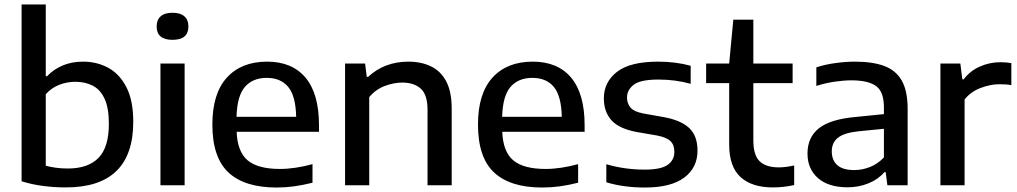

<svg xmlns="http://www.w3.org/2000/svg" viewBox="-20 -828 4546 858"><path d="M273 9.5Q223.5 9.5 172.8 3Q122 -3.5 76.5 -18V-808H184.5V-487.5H190.5Q218.5 -517.5 259.2 -535Q300 -552.5 351.5 -552.5Q413 -552.5 463.8 -525Q514.5 -497.5 545 -438.2Q575.5 -379 575.5 -283.5Q575.5 10 273 9.5ZM283 -75Q374 -75 420.2 -122.5Q466.5 -170 466.5 -274.5Q466.5 -346 447.2 -387Q428 -428 394.2 -445.2Q360.5 -462.5 317 -462.5Q280 -462.5 245.2 -449.2Q210.5 -436 184.5 -407V-87.5Q203.5 -82 229 -78.5Q254.5 -75 283 -75Z M697 0V-544H805V0ZM751 -650Q680 -650 680 -710Q680 -739 698 -755Q716 -771 751 -771Q786 -771 804 -755Q822 -739 822 -710Q822 -650 751 -650Z M1216 10Q1073 10 1001 -57.2Q929 -124.5 929 -271.5Q929 -410 993.8 -481.2Q1058.5 -552.5 1173.5 -552.5Q1285.5 -552.5 1345.5 -480.8Q1405.5 -409 1405.5 -268.5V-239H1037.5Q1041 -149.5 1087 -111.2Q1133 -73 1231 -73Q1264.5 -73 1301.2 -78.5Q1338 -84 1376.5 -94.5V-11.5Q1333 -0.5 1293.8 4.8Q1254.5 10 1216 10ZM1172 -480Q1109.5 -480 1074.5 -439.8Q1039.5 -399.5 1037 -306H1303.5Q1301.5 -399 1268 -439.5Q1234.5 -480 1172 -480Z M1522 0V-544H1611.5L1619 -484.5H1625Q1698 -552.5 1805.5 -552.5Q1862 -552.5 1905.8 -531.5Q1949.5 -510.5 1974 -464.5Q1998.5 -418.5 1998.5 -342.5V0H1890.5V-337.5Q1890.5 -405 1860.2 -432Q1830 -459 1777.5 -459Q1740.5 -459 1700 -444Q1659.5 -429 1630 -394V0Z M2403 10Q2260 10 2188 -57.2Q2116 -124.5 2116 -271.5Q2116 -410 2180.8 -481.2Q2245.5 -552.5 2360.5 -552.5Q2472.5 -552.5 2532.5 -480.8Q2592.5 -409 2592.5 -268.5V-239H2224.5Q2228 -149.5 2274 -111.2Q2320 -73 2418 -73Q2451.5 -73 2488.2 -78.5Q2525 -84 2563.5 -94.5V-11.5Q2520 -0.5 2480.8 4.8Q2441.5 10 2403 10ZM2359 -480Q2296.5 -480 2261.5 -439.8Q2226.5 -399.5 2224 -306H2490.5Q2488.5 -399 2455 -439.5Q2421.5 -480 2359 -480Z M2862 10Q2766 10 2689.5 -13.5V-94Q2733 -81.5 2775.5 -75.8Q2818 -70 2861.5 -70Q2933 -70 2963.2 -91Q2993.5 -112 2993.5 -149.5Q2993.5 -180.5 2976.5 -197.2Q2959.5 -214 2916 -222.5L2828.5 -237.5Q2747.5 -252 2713 -290Q2678.5 -328 2678.5 -388.5Q2678.5 -461 2737 -506.8Q2795.5 -552.5 2921.5 -552.5Q3000 -552.5 3066.5 -534V-453.5Q2997.5 -472.5 2923 -472.5Q2841.5 -472.5 2811.8 -449.2Q2782 -426 2782 -392.5Q2782 -365.5 2797.8 -347Q2813.5 -328.5 2857 -320.5L2944.5 -305Q3022.5 -291 3059.8 -256Q3097 -221 3097 -155Q3097 -78.5 3037.5 -34.2Q2978 10 2862 10Z M3433.5 9.5Q3340 9.5 3289.2 -36.8Q3238.5 -83 3238.5 -182.5V-456.5H3135.5V-544H3238.5L3257 -740H3346.5V-544H3522V-456.5H3346.5V-201Q3346.5 -134 3375 -107Q3403.5 -80 3460.5 -80Q3489 -80 3529 -88.5V-1Q3481 9.5 3433.5 9.5Z M3767.5 9Q3682 9 3635.2 -32.2Q3588.5 -73.5 3588.5 -142Q3588.5 -214.5 3639.8 -255Q3691 -295.5 3805.5 -305.5L3930 -318V-348Q3930 -418.5 3894.5 -443.8Q3859 -469 3785 -469Q3751.5 -469 3710 -463Q3668.5 -457 3628 -444V-527Q3667 -540 3713.5 -546.2Q3760 -552.5 3801 -552.5Q3880 -552.5 3932 -533Q3984 -513.5 4010 -467.5Q4036 -421.5 4036 -341.5V0H3945.5L3938 -58.5H3932Q3904 -26 3860.5 -8.5Q3817 9 3767.5 9ZM3697 -151.5Q3697 -112 3721.8 -90Q3746.5 -68 3797.5 -68Q3832.5 -68 3867.2 -81.5Q3902 -95 3930 -124.5V-252.5L3814 -241Q3751 -234 3724 -212Q3697 -190 3697 -151.5Z M4182.5 0V-544H4271.5L4280.5 -473.5H4286.5Q4314.5 -511 4358.5 -530.5Q4402.5 -550 4450.5 -550Q4476 -550 4499.5 -546V-447.5Q4486.5 -450 4472.8 -450.8Q4459 -451.5 4445 -451.5Q4406 -451.5 4362.2 -435Q4318.5 -418.5 4290.5 -383.5V0Z"/></svg>

Font: Encode Sans SmExp Md
Style: Regular
Weight: 500
Width: 6
Designer: Multiple Designers
Foundry: Impallari Type
Version: Version 3.002; ttfautohint (v1.8.3) -l 8 -r 50 -G 200 -x 14 